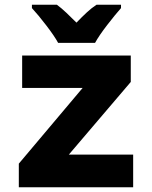

<svg xmlns="http://www.w3.org/2000/svg" viewBox="-20 -786 640 806"><path d="M379 -606Q396 -637 430 -681Q464 -725 488 -752V-766H385Q365 -753 344.5 -734Q324 -715 301 -691Q278 -714 258.5 -732.5Q239 -751 219 -766H114V-752Q140 -724 174.5 -679Q209 -634 224 -606ZM539 0V-137H269L529 -442V-553H73V-417H327L59 -99V0Z"/></svg>

Font: Noto Sans Mono UI ExtraBold
Style: Regular
Weight: 800
Designer: Monotype Design team
Foundry: Monotype Imaging Inc.
Version: 1.000